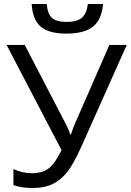

<svg xmlns="http://www.w3.org/2000/svg" viewBox="-20 -941 661 971"><path d="M47.9 -4.9V-85.9Q93.3 -64.9 143.6 -64.9Q194.3 -65.4 226.6 -89.8Q258.8 -114.3 291 -182.1L13.2 -713.9H105L315.9 -308.1Q328.1 -284.2 335 -261.2H338.9Q352.5 -302.2 357.9 -313L533.2 -713.9H621.1L393.1 -203.1Q352.5 -111.8 319.3 -70.3Q286.1 -29.3 245.1 -9.8Q204.1 9.8 146.5 9.8Q88.9 9.8 47.9 -4.9ZM186.5 -805.7Q145 -840.8 140.1 -920.9H216.3Q220.7 -870.1 243.2 -850.1Q265.6 -830.1 317.9 -830.1Q370.1 -830.1 394.5 -851.6Q418.9 -873 424.3 -920.9H501Q495.1 -843.8 451.7 -807.6Q408.2 -771.5 318.4 -771Q228.5 -770.5 186.5 -805.7Z"/></svg>

Font: OpenSans
Style: Regular
Weight: 400
Foundry: Ascender Corporation
Version: Version 1.10